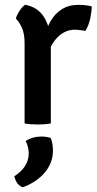

<svg xmlns="http://www.w3.org/2000/svg" viewBox="-20 -522 412 812"><path d="M368 -495Q368 -473.5 361.5 -443.5Q355 -413.5 341 -391Q330.5 -393.5 320 -394.5Q309.5 -395.5 298.5 -396.5Q271.5 -396.5 251 -385.2Q230.5 -374 215.8 -356Q201 -338 190.8 -315.8Q180.5 -293.5 173 -271.5L157.5 -291Q159 -327 167.5 -364Q176 -401 193.8 -432.2Q211.5 -463.5 240.8 -482.5Q270 -501.5 313 -501.5Q328 -501.5 340.8 -500Q353.5 -498.5 368 -495ZM47 -443Q51 -458.5 62.5 -476Q74 -493.5 86 -502Q139 -492 165 -451.5Q191 -411 195 -349.5V0Q171 4.5 140 4.5Q108.5 4.5 84 0V-340Q84 -380.5 72 -406Q60 -431.5 47 -443ZM194.5 61.5Q198.5 70 201.2 85Q204 100 204 114Q204 166.5 169.5 207.5Q135 248.5 76.5 270Q62.5 265.5 53.2 252.5Q44 239.5 40.5 223.5Q101.5 184 101.5 126.5Q101.5 113.5 98 99.8Q94.5 86 88.5 74.5Q116.5 55.5 156.5 55.5Q176.5 55.5 194.5 61.5Z"/></svg>

Font: Signika Negative Light Medium
Style: Regular
Weight: 500
Version: Version 2.001